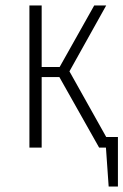

<svg xmlns="http://www.w3.org/2000/svg" viewBox="-20 -542 453 705"><path d="M370 -39H413V143H379L369 0H344L198 -259H133V0H88V-522H133V-296H199L326 -522H370L235 -280Z"/></svg>

Font: Fira Sans Extra Condensed ExtraLight
Style: Regular
Weight: 275
Width: 1
Designer: Carrois Corporate & Edenspiekermann AG
Foundry: Carrois Corporate GbR & Edenspiekermann AG
Version: Version 4.203